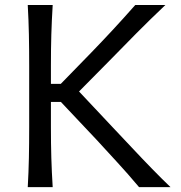

<svg xmlns="http://www.w3.org/2000/svg" viewBox="-20 -770 744 790"><path d="M94.2 0Q97.7 -62.5 98.9 -120.6Q100.1 -178.7 100.1 -248V-499.5Q100.1 -569.8 98.9 -627.9Q97.7 -686 94.2 -749.5H196.8Q192.9 -686 191.2 -627.9Q189.5 -569.8 189.5 -499.5V-424.8H230L356 -554.2Q400.4 -600.1 442.4 -645.3Q484.4 -690.4 536.6 -749.5H660.6Q598.1 -690.4 541.5 -633.3Q484.9 -576.2 429.7 -519.5L305.2 -393.6L443.8 -246.1Q480.5 -207.5 522.7 -162.4Q564.9 -117.2 606.4 -74.7Q647.9 -32.2 681.6 0H552.2Q505.4 -55.7 461.9 -102.8Q418.5 -149.9 376.5 -195.8L230.5 -350.6H189.5V-248Q189.5 -178.7 191.2 -120.6Q192.9 -62.5 196.8 0Z"/></svg>

Font: Pinar DS3-Regular
Style: Regular
Weight: 400
Designer: Amin Abedi
Version: Version 2.000